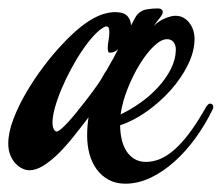

<svg xmlns="http://www.w3.org/2000/svg" viewBox="-54 -425 531 460"><path d="M455.1 -162.1Q437.5 -126 414.1 -93.8Q390.6 -61.5 363.5 -37.4Q336.4 -13.2 306.4 1Q276.4 15.1 246.1 15.1Q224.1 15.1 207 6.1Q189.9 -2.9 178.2 -18.6Q166.5 -34.2 160.6 -55.2Q154.8 -76.2 154.8 -100.1Q154.8 -124 158.2 -144Q141.6 -122.1 123.5 -99.4Q105.5 -76.7 87.2 -58.3Q68.8 -40 50.8 -28.6Q32.7 -17.1 16.1 -17.1Q8.3 -17.1 -0.5 -21.2Q-9.3 -25.4 -16.8 -33.4Q-24.4 -41.5 -29.3 -53.5Q-34.2 -65.4 -34.2 -81.1Q-34.2 -107.4 -22 -139.4Q-9.8 -171.4 9 -203.6Q27.8 -235.8 50.8 -266.1Q73.7 -296.4 95.2 -318.8Q114.7 -339.8 132.1 -354.5Q149.4 -369.1 164.8 -378.2Q180.2 -387.2 193.8 -391.4Q207.5 -395.5 220.2 -396Q243.2 -396 251.5 -386.2Q259.8 -376.5 259.8 -363.8Q265.1 -373.5 268.8 -380.6Q272.5 -387.7 274.9 -390.1Q284.7 -400.9 298.6 -402.8Q312.5 -404.8 323.2 -404.8Q330.1 -404.8 333 -402.3Q335.9 -399.9 335.9 -396Q335.9 -393.6 334.7 -391.1Q333.5 -388.7 332 -386.2Q331.5 -385.7 329.1 -382.6Q326.7 -379.4 323.7 -375.5Q320.8 -371.6 317.9 -367.9Q314.9 -364.3 314 -362.8Q326.7 -375 341.6 -381.1Q356.4 -387.2 366.2 -387.2Q377.4 -387.2 386 -382.3Q394.5 -377.4 400.4 -369.4Q406.2 -361.3 409.2 -351.6Q412.1 -341.8 412.1 -332Q412.1 -302.2 396.5 -270.3Q380.9 -238.3 355.5 -209.7Q330.1 -181.2 298.3 -158.4Q266.6 -135.7 233.9 -125Q233.9 -106.9 237.5 -91.1Q241.2 -75.2 248.8 -63.2Q256.3 -51.3 268.1 -44.2Q279.8 -37.1 295.9 -37.1Q312 -37.1 328.6 -43.7Q345.2 -50.3 363 -65.7Q380.9 -81.1 399.9 -106.4Q418.9 -131.8 439.9 -168.9Q444.8 -176.8 449.2 -176.8Q452.1 -176.8 454.6 -174.8Q457 -172.9 457 -168.9Q457 -166 455.1 -162.1ZM210 -298.8Q206.1 -298.8 205.1 -301.8Q204.1 -304.7 204.1 -309.1Q204.1 -317.4 206.1 -328.6Q208 -339.8 208 -348.1Q208 -355.5 206.3 -358.6Q204.6 -361.8 199.2 -361.8Q186.5 -356.4 172.1 -341.1Q157.7 -325.7 143.6 -304.9Q129.4 -284.2 116.5 -260Q103.5 -235.8 93.5 -212.2Q83.5 -188.5 77.6 -167.2Q71.8 -146 71.8 -131.8Q71.8 -121.6 74.7 -115.7Q77.6 -109.9 82 -109.9Q85.4 -109.9 92.8 -116.2Q100.1 -122.6 109.6 -132.8Q119.1 -143.1 129.4 -156Q139.6 -168.9 149.7 -181.6Q159.7 -194.3 168 -205.6Q176.3 -216.8 181.2 -224.1Q188 -233.9 192.1 -241.7Q196.3 -249.5 200.2 -254.9V-255.4Q200.7 -255.9 201.2 -255.9Q201.2 -256.8 202.1 -257.8Q203.1 -259.3 204.1 -261.5Q205.1 -263.7 206.1 -265.1Q211.4 -273.9 217.3 -284.9Q223.1 -295.9 229 -307.1Q219.7 -298.8 210 -298.8ZM367.2 -307.1Q367.2 -316.9 361.8 -324Q356.4 -331.1 346.2 -331.1Q332 -331.1 314.7 -314.5Q297.4 -297.9 281.2 -271.7Q265.1 -245.6 252.2 -213.6Q239.3 -181.6 234.9 -150.9Q258.8 -162.1 282.5 -179Q306.2 -195.8 325 -216.3Q343.8 -236.8 355.5 -260Q367.2 -283.2 367.2 -307.1Z"/></svg>

Font: Mervale Script
Style: Regular
Weight: 400
Designer: Astigmatic (AOETI)
Foundry: Astigmatic (AOETI)
Version: Version 1.000